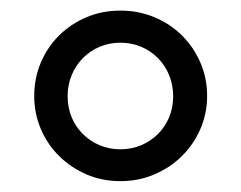

<svg xmlns="http://www.w3.org/2000/svg" viewBox="-20 -745 454 362"><path d="M44.5 -564Q44.5 -597.5 57 -627Q69.5 -656.5 91.5 -678.2Q113.5 -700 143 -712.5Q172.5 -725 207 -725Q241.5 -725 271.2 -712.5Q301 -700 323 -678.2Q345 -656.5 357.8 -627Q370.5 -597.5 370.5 -564Q370.5 -531 357.8 -501.8Q345 -472.5 323 -450.8Q301 -429 271.2 -416.2Q241.5 -403.5 207 -403.5Q172.5 -403.5 143 -416.2Q113.5 -429 91.5 -450.8Q69.5 -472.5 57 -501.8Q44.5 -531 44.5 -564ZM107.5 -563.5Q107.5 -542.5 115 -524.2Q122.5 -506 136 -492.5Q149.5 -479 167.8 -471.2Q186 -463.5 207 -463.5Q228 -463.5 246.2 -471.2Q264.5 -479 278 -492.5Q291.5 -506 299 -524.2Q306.5 -542.5 306.5 -563.5Q306.5 -584.5 299 -603Q291.5 -621.5 278 -635.2Q264.5 -649 246.2 -656.8Q228 -664.5 207 -664.5Q186 -664.5 167.8 -656.8Q149.5 -649 136 -635.2Q122.5 -621.5 115 -603Q107.5 -584.5 107.5 -563.5Z"/></svg>

Font: TypoPRO Lato
Style: Regular
Weight: 400
Designer: Lukasz Dziedzic with Adam Twardoch and Botio Nikoltchev
Foundry: tyPoland Lukasz Dziedzic
Version: Version 2.010; 2014-09-01; http://www.latofonts.com/